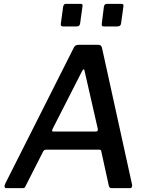

<svg xmlns="http://www.w3.org/2000/svg" viewBox="-20 -974 781 994"><path d="M407 -941 395 -854Q394 -845 389.5 -841Q385 -837 374 -837H309Q299 -837 296.5 -840.5Q294 -844 295 -852L307 -940Q310 -954 321 -954H398Q410 -954 407 -941ZM619 -941 607 -854Q606 -845 601 -841Q596 -837 585 -837H520Q510 -837 508 -840.5Q506 -844 507 -852L518 -940Q521 -954 533 -954H609Q621 -954 619 -941ZM12 0Q6 0 4 -6Q2 -12 7 -23L363 -729Q368 -737 373.5 -739.5Q379 -742 388 -742H489Q499 -742 503.5 -736Q508 -730 509 -722L664 -17Q665 -11 662.5 -5.5Q660 0 653 0H558Q545 0 543 -14L504 -192Q503 -199 494 -199H218Q208 -199 203 -189L111 -8Q109 -3 106 -1.5Q103 0 96 0H12ZM476 -293Q489 -293 486 -308L418 -606Q417 -616 413 -615Q409 -614 404 -604L252 -306Q249 -298 250 -295.5Q251 -293 257 -293Z"/></svg>

Font: Libre Franklin Medium
Style: Italic
Weight: 500
Italic angle: -8°
Designer: Pablo Impallari, Rodrigo Fuenzalida, Nhung Nguyen
Foundry: Impallari Type
Version: Version 3.000